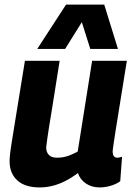

<svg xmlns="http://www.w3.org/2000/svg" viewBox="-20 -810 588 840"><path d="M154 10Q89 10 55.5 -21Q22 -52 22 -104Q22 -117 24 -136Q26 -155 31 -185.5Q36 -216 43.5 -263.5Q51 -311 62.5 -380Q74 -449 89 -544H241Q229 -470 220.5 -415Q212 -360 205.5 -321Q199 -282 194.5 -253.5Q190 -225 187 -204Q184 -183 182 -165Q182 -144 194 -132Q206 -120 229 -120Q245 -120 260 -123Q275 -126 290 -132.5Q305 -139 320 -147L383 -544H535Q517 -431 505 -358Q493 -285 486.5 -243Q480 -201 477 -181Q474 -161 473.5 -155Q473 -149 473 -147Q473 -133 478.5 -126.5Q484 -120 493 -120Q496 -120 501.5 -121Q507 -122 514 -124L506 -17Q488 -4 463.5 3Q439 10 416 10Q381 10 355.5 -7.5Q330 -25 321 -53Q293 -32 265.5 -18Q238 -4 210 3Q182 10 154 10ZM143 -596 269 -790H436L496 -596H375L338 -713L265 -596Z"/></svg>

Font: Georama ExtraCondensed Thin
Style: Bold Italic
Weight: 700
Italic angle: -9°
Version: Version 1.001